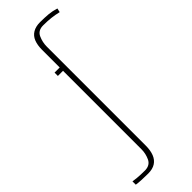

<svg xmlns="http://www.w3.org/2000/svg" viewBox="-312 -654 819 819"><g transform="rotate(-45 97.5 -244.5)"><path d="M21 147Q2 147 -18.5 146Q-39 145 -50 143V123L-27 126Q-16 127 -3.5 127.5Q9 128 22 128Q52 127 63 103Q74 79 74 54V-420H43V-440H74V-546Q74 -575 82 -595Q90 -615 107.5 -625.5Q125 -636 151 -636Q178 -636 200.5 -634Q223 -632 245 -625L241 -607Q220 -612 199 -614.5Q178 -617 151 -617Q120 -617 109 -592.5Q98 -568 98 -542V55Q98 84 90 104.5Q82 125 65 136Q48 147 21 147Z"/></g></svg>

Font: Alumni Sans Thin
Style: Regular
Weight: 100
Designer: Robert E. Leuschke
Foundry: Robert E. Leuschke
Version: Version 1.018